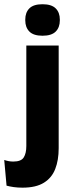

<svg xmlns="http://www.w3.org/2000/svg" viewBox="-65 -707 348 908"><path d="M59.5 -82V-491.5H212.5V-82ZM136 -538Q93.5 -538 74 -557.8Q54.5 -577.5 54.5 -611V-614.5Q54.5 -648 74 -667.5Q93.5 -687 136 -687Q178.5 -687 198.2 -667.5Q218 -648 218 -614.5V-611Q218 -577 198.2 -557.5Q178.5 -538 136 -538ZM41.5 180.5Q19 180.5 -0.2 177.8Q-19.5 175 -34 171L-45 49.5Q-35 53 -24.2 55Q-13.5 57 -2 57Q35 57 47.2 37.5Q59.5 18 59.5 -16.5V-111.5H212.5V-6Q212.5 50.5 196.2 92.2Q180 134 142.5 157.2Q105 180.5 41.5 180.5Z"/></svg>

Font: Anek Gujarati
Style: Bold
Weight: 700
Version: Version 1.003